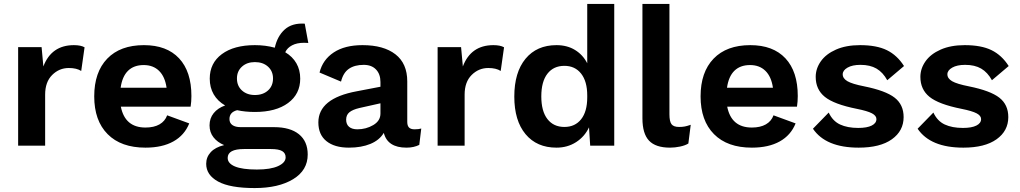

<svg xmlns="http://www.w3.org/2000/svg" viewBox="-20 -739 5172 974"><path d="M409 -499 392 -379Q369 -394 329 -394Q280 -394 244.5 -358.5Q209 -323 209 -259V0H72V-500H191L200 -402Q241 -510 355 -510Q390 -510 409 -499Z M947 -198H593Q614 -92 718 -92Q761 -92 789 -108Q817 -124 828 -154L940 -113Q916 -53 859.5 -21.5Q803 10 718 10Q594 10 526 -58.5Q458 -127 458 -250Q458 -373 524 -441.5Q590 -510 710 -510Q826 -510 888.5 -443Q951 -376 951 -252Q951 -224 947 -198ZM592 -294H825Q817 -350 787 -379.5Q757 -409 709 -409Q659 -409 629.5 -380Q600 -351 592 -294Z M1541 45Q1541 125 1467 170Q1393 215 1272 215Q1147 215 1086.5 182Q1026 149 1026 92Q1026 58 1049 33Q1072 8 1117 -3Q1083 -17 1063 -42.5Q1043 -68 1043 -103Q1043 -139 1064 -165Q1085 -191 1122 -204Q1084 -226 1064 -260.5Q1044 -295 1044 -340Q1044 -419 1105.5 -464.5Q1167 -510 1273 -510Q1327 -510 1374 -497Q1387 -556 1424.5 -589.5Q1462 -623 1526 -619L1544 -521Q1537 -522 1523 -522Q1486 -522 1461.5 -509Q1437 -496 1427 -474Q1464 -452 1483.5 -418Q1503 -384 1503 -340Q1503 -262 1441.5 -216.5Q1380 -171 1273 -171Q1224 -171 1183 -180Q1144 -170 1144 -135Q1144 -115 1159 -104.5Q1174 -94 1201 -94H1370Q1452 -94 1496.5 -58Q1541 -22 1541 45ZM1182 -341Q1182 -303 1207.5 -280Q1233 -257 1273 -257Q1314 -257 1339.5 -280Q1365 -303 1365 -341Q1365 -378 1339.5 -401Q1314 -424 1273 -424Q1233 -424 1207.5 -401Q1182 -378 1182 -341ZM1429 59Q1429 38 1411.5 27.5Q1394 17 1354 17H1218Q1135 17 1135 62Q1135 90 1172 105.5Q1209 121 1283 121Q1353 121 1391 103.5Q1429 86 1429 59Z M2117 -87 2107 -4Q2079 10 2042 10Q1946 10 1927 -65Q1905 -28 1859 -9Q1813 10 1750 10Q1677 10 1636 -23Q1595 -56 1595 -118Q1595 -240 1790 -276L1910 -299V-323Q1910 -363 1887.5 -386.5Q1865 -410 1825 -410Q1779 -410 1750 -390Q1721 -370 1710 -325L1601 -371Q1617 -436 1673 -473Q1729 -510 1819 -510Q1926 -510 1986 -463.5Q2046 -417 2046 -326V-121Q2046 -101 2055 -92Q2064 -83 2083 -83Q2104 -83 2117 -87ZM1910 -163V-215L1803 -191Q1769 -183 1752.5 -169.5Q1736 -156 1736 -132Q1736 -108 1751 -95.5Q1766 -83 1793 -83Q1837 -83 1873.5 -104.5Q1910 -126 1910 -163Z M2537 -499 2520 -379Q2497 -394 2457 -394Q2408 -394 2372.5 -358.5Q2337 -323 2337 -259V0H2200V-500H2319L2328 -402Q2369 -510 2483 -510Q2518 -510 2537 -499Z M3096 -719V0H2974L2968 -93Q2946 -46 2902.5 -18Q2859 10 2803 10Q2703 10 2646 -58.5Q2589 -127 2589 -249Q2589 -372 2646 -441Q2703 -510 2803 -510Q2857 -510 2897 -485.5Q2937 -461 2959 -418V-719ZM2959 -245V-256V-255Q2959 -326 2928 -365.5Q2897 -405 2843 -405Q2788 -405 2757 -365Q2726 -325 2726 -250Q2726 -175 2757 -135Q2788 -95 2843 -95Q2897 -95 2928 -134Q2959 -173 2959 -245Z M3376 -159Q3376 -123 3386.5 -109Q3397 -95 3425 -95Q3442 -95 3454.5 -97.5Q3467 -100 3484 -106L3472 -11Q3456 -1 3430 4.5Q3404 10 3379 10Q3306 10 3272.5 -25.5Q3239 -61 3239 -139V-719H3376Z M4023 -198H3669Q3690 -92 3794 -92Q3837 -92 3865 -108Q3893 -124 3904 -154L4016 -113Q3992 -53 3935.5 -21.5Q3879 10 3794 10Q3670 10 3602 -58.5Q3534 -127 3534 -250Q3534 -373 3600 -441.5Q3666 -510 3786 -510Q3902 -510 3964.5 -443Q4027 -376 4027 -252Q4027 -224 4023 -198ZM3668 -294H3901Q3893 -350 3863 -379.5Q3833 -409 3785 -409Q3735 -409 3705.5 -380Q3676 -351 3668 -294Z M4104 -86 4184 -168Q4204 -125 4241.5 -107.5Q4279 -90 4334 -90Q4378 -90 4402 -102Q4426 -114 4426 -135Q4426 -152 4403.5 -164Q4381 -176 4326 -187Q4211 -210 4164.5 -247.5Q4118 -285 4118 -349Q4118 -391 4144 -428Q4170 -465 4221 -487.5Q4272 -510 4343 -510Q4427 -510 4479 -484.5Q4531 -459 4566 -404L4481 -332Q4459 -372 4426.5 -391Q4394 -410 4345 -410Q4304 -410 4279.5 -396Q4255 -382 4255 -362Q4255 -341 4279 -327Q4303 -313 4364 -301Q4473 -279 4518.5 -243.5Q4564 -208 4564 -145Q4564 -75 4504.5 -32.5Q4445 10 4336 10Q4169 10 4104 -86Z M4635 -86 4715 -168Q4735 -125 4772.5 -107.5Q4810 -90 4865 -90Q4909 -90 4933 -102Q4957 -114 4957 -135Q4957 -152 4934.5 -164Q4912 -176 4857 -187Q4742 -210 4695.5 -247.5Q4649 -285 4649 -349Q4649 -391 4675 -428Q4701 -465 4752 -487.5Q4803 -510 4874 -510Q4958 -510 5010 -484.5Q5062 -459 5097 -404L5012 -332Q4990 -372 4957.5 -391Q4925 -410 4876 -410Q4835 -410 4810.5 -396Q4786 -382 4786 -362Q4786 -341 4810 -327Q4834 -313 4895 -301Q5004 -279 5049.5 -243.5Q5095 -208 5095 -145Q5095 -75 5035.5 -32.5Q4976 10 4867 10Q4700 10 4635 -86Z"/></svg>

Font: Work Sans SemiBold
Style: Regular
Weight: 600
Designer: Wei Huang
Foundry: Wei Huang
Version: Version 1.500